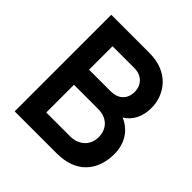

<svg xmlns="http://www.w3.org/2000/svg" viewBox="-190 -866 1012 1012"><g transform="rotate(45 315.5 -360.0)"><path d="M495.5 -379.5C540.5 -406.5 567.5 -456.5 567.5 -522C567.5 -619 501 -720 355.5 -720H70V0H384.5C526.5 0 601 -86 601 -214C601 -286.5 564.5 -350.5 495.5 -379.5ZM354 -607.5C411 -607.5 445 -570 445 -520C445 -462.5 405.5 -432.5 354 -432.5H192V-607.5ZM192 -113.5V-320H373C440.5 -320 479.5 -275.5 479.5 -217.5C479.5 -153.5 432.5 -113.5 369.5 -113.5Z"/></g></svg>

Font: Hauora
Style: Bold
Weight: 700
Designer: Wayne Shih
Foundry: WCYS
Version: Version 1.001;hotconv 1.0.109;makeotfexe 2.5.65596